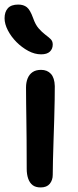

<svg xmlns="http://www.w3.org/2000/svg" viewBox="-32 -810 343 841"><path d="M146 11Q124 11 111 1Q98 -9 91.5 -27.5Q85 -46 85 -71Q85 -145 84.5 -196.5Q84 -248 83.5 -286Q83 -324 82.5 -357Q82 -390 82 -427Q82 -449 89 -466.5Q96 -484 110.5 -494Q125 -504 148 -504Q175 -504 191 -486.5Q207 -469 208 -433Q208 -412 207.5 -373Q207 -334 205.5 -287.5Q204 -241 202.5 -193.5Q201 -146 200 -107Q199 -68 199 -44Q199 -21 186 -5Q173 11 146 11ZM148 -572Q120 -572 92 -587Q64 -602 40.5 -625.5Q17 -649 2.5 -677Q-12 -705 -12 -730Q-12 -758 2.5 -774Q17 -790 48 -790Q71 -790 85.5 -778.5Q100 -767 113 -731Q123 -702 137.5 -685.5Q152 -669 166 -658.5Q180 -648 189.5 -639Q199 -630 199 -615Q199 -596 186.5 -584Q174 -572 148 -572Z"/></svg>

Font: Shantell Sans Medium
Style: Regular
Weight: 500
Designer: Stephen Nixon, Anya Danilova, Shantell Martin
Foundry: Arrow Type
Version: Version 1.011;[c5ecc13dd]